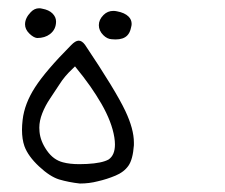

<svg xmlns="http://www.w3.org/2000/svg" viewBox="-20 -282 540 460"><path d="M149.9 -173.3Q89.8 -112.8 64.2 -73.2Q38.6 -33.7 34.2 5.4Q32.7 18.1 32.7 28.8Q32.7 51.8 38.6 68.4Q47.4 92.3 73.5 116.7Q99.6 141.1 121.6 147.9Q145 154.8 171.4 157.7Q193.8 157.7 214.4 152.3Q235.8 147.5 256.8 138.7Q276.9 130.4 287.6 115.2Q298.3 100.1 300.8 65.9Q300.8 62.5 300.8 59.6Q300.8 27.3 280.3 -16.1Q257.3 -64.9 183.6 -174.8Q176.3 -184.6 168.5 -184.6Q160.6 -184.6 149.9 -173.3ZM170.4 111.3Q147 111.3 130.9 106.9Q107.9 101.1 92.3 78.6Q76.7 56.2 74.7 33.7Q74.2 29.3 74.2 23.9Q74.2 7.3 81.3 -10.7Q88.4 -28.8 100.1 -46.1Q111.8 -63.5 122.6 -80.1Q134.8 -99.6 154.3 -117.7L159.7 -123Q181.6 -96.2 196.3 -75.2Q210.9 -54.2 223.1 -33.2Q248 10.3 253.9 46.9Q255.4 56.2 255.4 64Q255.4 89.8 240.2 100.1Q224.6 108.9 188.5 110.8Q179.2 111.3 170.4 111.3ZM247.6 -188Q252 -187.5 256.8 -187.5Q275.4 -187.5 284.7 -196.8Q291.5 -203.6 293.9 -215.8Q295.4 -221.2 295.4 -224.6Q295.4 -234.9 288.1 -242.2Q278.8 -251.5 260.3 -254.9Q255.9 -255.9 251.5 -255.9Q237.8 -255.9 228 -246.1Q216.8 -234.9 216.8 -221.7Q216.8 -208.5 227.5 -197.8Q236.8 -188.5 247.6 -188ZM99.6 -200.2Q114.3 -211.4 114.3 -230.5Q114.3 -241.2 105.7 -249.8Q97.2 -258.3 81.1 -261.2Q77.6 -262.2 73.7 -262.2Q62.5 -262.2 53.7 -252.9Q40 -238.8 40 -223.6Q40 -211.9 50 -201.9Q60.1 -191.9 68.8 -190.9Q87.4 -190.9 99.6 -200.2Z"/></svg>

Font: Bakudai
Style: ExtraLight
Weight: 200
Version: Version 1.48